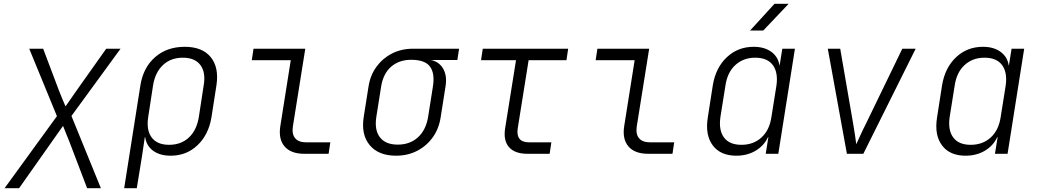

<svg xmlns="http://www.w3.org/2000/svg" viewBox="-20 -805 5440 1005"><path d="M4 180 278 -197 133 -550H206L289 -330Q295 -313 305.5 -289Q316 -265 323 -248Q335 -265 351.5 -289Q368 -313 380 -330L536 -550H611L354 -198L508 180H436L343 -64Q337 -80 326.5 -104.5Q316 -129 310 -146Q297 -129 280.5 -104.5Q264 -80 252 -64L80 180Z M630 180 715 -359Q730 -452 792 -506Q854 -560 947 -560Q1039 -560 1083 -506Q1127 -452 1113 -359L1087 -192Q1072 -100 1014 -45Q956 10 874 10Q817 10 781.5 -16Q746 -42 740 -87H738L724 8L696 180ZM865 -47Q928 -47 969 -85.5Q1010 -124 1021 -194L1046 -357Q1058 -426 1029 -464.5Q1000 -503 937 -503Q874 -503 833 -464.5Q792 -426 781 -357L756 -194Q745 -125 773.5 -86Q802 -47 865 -47Z M1573 0Q1503 0 1470 -38Q1437 -76 1447 -143L1502 -490H1298L1307 -550H1578L1513 -143Q1507 -103 1525 -81.5Q1543 -60 1582 -60H1709L1700 0Z M2053 10Q1961 10 1915 -45.5Q1869 -101 1884 -194L1909 -352Q1918 -411 1950.5 -455.5Q1983 -500 2032 -525Q2081 -550 2142 -550H2383L2374 -491H2236Q2280 -481 2300.5 -444Q2321 -407 2312 -352L2287 -194Q2278 -132 2245.5 -86.5Q2213 -41 2163.5 -15.5Q2114 10 2053 10ZM2062 -48Q2126 -48 2168 -86.5Q2210 -125 2221 -194L2246 -352Q2257 -420 2231 -456Q2205 -492 2132 -492Q2069 -492 2027.5 -456Q1986 -420 1975 -352L1950 -194Q1939 -125 1968.5 -86.5Q1998 -48 2062 -48Z M2741 0Q2675 0 2644.5 -34.5Q2614 -69 2624 -133L2681 -490H2498L2507 -550H2954L2945 -490H2747L2690 -133Q2679 -60 2750 -60H2866L2857 0Z M3373 0Q3303 0 3270 -38Q3237 -76 3247 -143L3302 -490H3098L3107 -550H3378L3313 -143Q3307 -103 3325 -81.5Q3343 -60 3382 -60H3509L3500 0Z M3906 -645 4034 -785H4108L3975 -645ZM3834 10Q3751 10 3710.5 -44.5Q3670 -99 3685 -191L3711 -358Q3726 -450 3784 -505Q3842 -560 3925 -560Q3981 -560 4017 -534Q4053 -508 4060 -463H4061L4075 -550H4141L4054 0H3988L4002 -87H4000Q3979 -42 3935 -16Q3891 10 3834 10ZM3861 -47Q3924 -47 3966 -85.5Q4008 -124 4018 -193L4044 -356Q4054 -425 4025.5 -464Q3997 -503 3933 -503Q3871 -503 3829 -464.5Q3787 -426 3777 -356L3751 -193Q3741 -124 3769.5 -85.5Q3798 -47 3861 -47Z M4413 0 4313 -550H4378L4446 -156Q4451 -127 4455.5 -97Q4460 -67 4462 -50Q4470 -67 4483.5 -97Q4497 -127 4512 -156L4703 -550H4773L4499 0Z M5034 10Q4951 10 4910.5 -44.5Q4870 -99 4885 -191L4911 -358Q4926 -450 4984 -505Q5042 -560 5125 -560Q5181 -560 5217 -534Q5253 -508 5260 -463H5261L5275 -550H5341L5254 0H5188L5202 -87H5200Q5179 -42 5135 -16Q5091 10 5034 10ZM5061 -47Q5124 -47 5166 -85.5Q5208 -124 5218 -193L5244 -356Q5254 -425 5225.5 -464Q5197 -503 5133 -503Q5071 -503 5029 -464.5Q4987 -426 4977 -356L4951 -193Q4941 -124 4969.5 -85.5Q4998 -47 5061 -47Z"/></svg>

Font: NKDuy Mono ExtraLight
Style: Italic
Weight: 200
Italic angle: -9°
Monospace: yes
Designer: NKDuy
Foundry: NKDuy
Version: Version 2.251; ttfautohint (v1.8.4.7-5d5b)